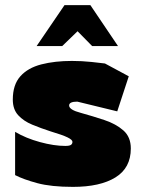

<svg xmlns="http://www.w3.org/2000/svg" viewBox="-20 -720 561 750"><path d="M265 10Q180 10 126 -4.5Q72 -19 39 -36V-205Q81 -180 136 -165Q191 -150 235 -150Q251 -150 257 -154Q263 -158 263 -166Q263 -174 243.5 -183.5Q224 -193 177 -207Q140 -219 106 -233Q72 -247 51 -270Q30 -293 30 -331Q30 -389 59.5 -422Q89 -455 141.5 -468.5Q194 -482 261 -482Q299 -482 337.5 -478Q376 -474 390 -472L483 -422L438 -285L282 -323Q250 -323 250 -308Q250 -291 296 -279Q343 -266 388 -251Q433 -236 462 -210.5Q491 -185 491 -140Q491 -64 431 -27Q371 10 265 10ZM123 -540 232 -700H333L441 -540H340L283 -598L223 -540Z"/></svg>

Font: Rowdies
Style: Bold
Weight: 700
Designer: Jaikishan Patel
Version: Version 1.000; ttfautohint (v1.8.3)